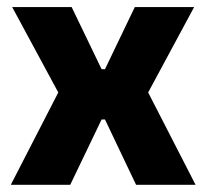

<svg xmlns="http://www.w3.org/2000/svg" viewBox="-20 -511 571 531"><path d="M9.9 0 152.1 -276.5V-235.1L13.7 -491.4H178.2L261 -319.6H270.3L352.8 -491.4H516.9L378.9 -235.1V-276.5L520.8 0H356.3L270.3 -180.6H261L174.3 0Z"/></svg>

Font: Anek Bangla Medium
Style: Regular
Weight: 500
Designer: Sulekha Rajkumar (Bangla), Yesha Goshar (Latin)
Foundry: Ek Type
Version: Version 1.003